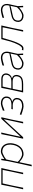

<svg xmlns="http://www.w3.org/2000/svg" viewBox="1785 -2329 738 4348"><g transform="rotate(-90 2154.0 -155.0)"><path d="M41.5 0Q54 -56 65.8 -109Q77.5 -162 90.5 -221L101 -270.5Q113.5 -332.5 124 -385.2Q134.5 -438 145.5 -494H522.5Q510 -437.5 498 -384.8Q486 -332 472 -270.5L461.5 -221Q449.5 -160.5 439.2 -108.5Q429 -56.5 417.5 0H382.5Q395 -56 406.8 -109Q418.5 -162 431.5 -221L442 -270.5Q453 -325.5 462.2 -371Q471.5 -416.5 481 -465H174.5Q163.5 -416.5 153.5 -371Q143.5 -325.5 131 -270.5L120.5 -221Q108.5 -160.5 98.2 -108.5Q88 -56.5 76.5 0Z M561 194Q574 138 586 84.8Q598 31.5 612 -29L678.5 -342Q684 -378 690 -417Q696 -456 702 -494L733 -497L725 -429H731Q750 -444 779.8 -461.5Q809.5 -479 840.2 -491.5Q871 -504 893 -504Q969.5 -504 1015.5 -464.2Q1061.5 -424.5 1077 -359.8Q1092.5 -295 1077 -220Q1054.5 -112 990.5 -51.5Q926.5 9 835 9Q808.5 9 777.2 -4.2Q746 -17.5 715.2 -38.5Q684.5 -59.5 660 -83H654L642.5 -28.5Q630 32 619.2 83.8Q608.5 135.5 597 192ZM835 -23Q926 -25.5 977 -81.8Q1028 -138 1046 -224Q1060 -292 1048.5 -347.8Q1037 -403.5 998.2 -437Q959.5 -470.5 892 -472Q876 -471.5 845 -459.2Q814 -447 779.2 -426.5Q744.5 -406 717 -381L662 -123Q686.5 -94 718.2 -71.8Q750 -49.5 781.2 -36.8Q812.5 -24 835 -23Z M1186.5 0Q1199 -56 1210.8 -109Q1222.5 -162 1235.5 -221L1246 -270.5Q1258.5 -332.5 1269 -385.2Q1279.5 -438 1290.5 -494L1327 -496Q1314.5 -439.5 1302.2 -385.8Q1290 -332 1276 -270.5L1231.5 -61.5H1236.5L1416 -253.5Q1470.5 -312.5 1526.5 -373.2Q1582.5 -434 1638 -494H1673Q1660.5 -437.5 1648.5 -384.8Q1636.5 -332 1622.5 -270.5L1612 -221Q1600 -160.5 1589.8 -108.5Q1579.5 -56.5 1568 0H1533Q1545.5 -56 1557.2 -109Q1569 -162 1582 -221L1627 -433H1622L1445.5 -244Q1390.5 -184.5 1333.8 -122.8Q1277 -61 1220.5 0Z M1916.5 9Q1898 9 1864.5 1Q1831 -7 1793.5 -19Q1756 -31 1725 -42.5L1738 -75.5Q1775 -61 1811.8 -49Q1848.5 -37 1877 -30Q1905.5 -23 1916 -23Q1974 -23.5 2007.2 -37.5Q2040.5 -51.5 2056 -73.2Q2071.5 -95 2076 -118.5Q2084.5 -158 2067.5 -184Q2050.5 -210 2016.5 -223Q1982.5 -236 1939 -236Q1905.5 -235.5 1887.5 -235Q1869.5 -234.5 1852 -234L1859.5 -267Q1875 -266.5 1896.2 -266.2Q1917.5 -266 1951 -265Q2027.5 -265 2064.5 -289Q2101.5 -313 2109.5 -354Q2118 -394 2103.2 -419.8Q2088.5 -445.5 2057.8 -458.5Q2027 -471.5 1987 -472Q1970.5 -472 1925.8 -459Q1881 -446 1822 -421L1824 -459.5Q1867 -475 1913.5 -489.5Q1960 -504 1988.5 -504Q2042.5 -504 2079.5 -483.8Q2116.5 -463.5 2132.8 -428.8Q2149 -394 2140.5 -351Q2131.5 -305 2099.2 -280.8Q2067 -256.5 2030 -249.5L2029 -244.5Q2047.5 -240.5 2069 -225.8Q2090.5 -211 2103.2 -183.2Q2116 -155.5 2106.5 -112Q2100.5 -83.5 2081.5 -55.5Q2062.5 -27.5 2023.5 -9.2Q1984.5 9 1916.5 9Z M2234.5 0Q2247 -56 2258.8 -109Q2270.5 -162 2283.5 -221L2294 -270.5Q2306.5 -332.5 2317 -385.2Q2327.5 -438 2338.5 -494Q2375.5 -494 2429.8 -494.2Q2484 -494.5 2531.5 -495Q2611 -495 2642.8 -454.5Q2674.5 -414 2662.5 -359Q2653.5 -318 2625 -291Q2596.5 -264 2557.5 -254.5L2556.5 -249.5Q2577.5 -246 2597 -230.8Q2616.5 -215.5 2626.2 -187.8Q2636 -160 2627.5 -119.5Q2620.5 -86.5 2601.2 -59Q2582 -31.5 2539.2 -15.2Q2496.5 1 2418.5 1Q2365.5 0.5 2316.5 0.2Q2267.5 0 2234.5 0ZM2367.5 -465Q2358.5 -424.5 2346.8 -372Q2335 -319.5 2325 -274L2323.5 -267H2474.5Q2554.5 -267 2589 -294.5Q2623.5 -322 2632 -363Q2643.5 -416 2614.8 -440.5Q2586 -465 2529.5 -465ZM2275 -29H2418.5Q2481.5 -29 2518 -39.5Q2554.5 -50 2572.2 -71.2Q2590 -92.5 2597 -125Q2610 -183.5 2577 -210.8Q2544 -238 2472.5 -238H2317.5L2314 -222.5Q2305 -178 2294.2 -124Q2283.5 -70 2275 -29Z M2893.5 9Q2844 9 2809 -11Q2774 -31 2759 -66.5Q2744 -102 2754.5 -148Q2765 -194.5 2793.2 -219.2Q2821.5 -244 2860 -256Q2898.5 -268 2939.5 -276L3120.5 -312Q3141.5 -398.5 3110.2 -435.2Q3079 -472 3010.5 -472Q2994 -472 2948 -460.2Q2902 -448.5 2842.5 -431L2847.5 -469Q2870 -475 2902 -483.2Q2934 -491.5 2964.5 -497.8Q2995 -504 3012.5 -504Q3099.5 -504 3134.8 -452Q3170 -400 3152.5 -318Q3148 -297 3141.5 -271Q3135 -245 3128 -211L3108.5 -121Q3110.5 -89.5 3112 -61.8Q3113.5 -34 3115.5 0H3083.5L3080.5 -87H3074.5Q3048 -63.5 3015.5 -41.5Q2983 -19.5 2951 -5.2Q2919 9 2893.5 9ZM2894.5 -23Q2926 -23 2978.5 -52.2Q3031 -81.5 3083.5 -139L3115.5 -288Q3105 -284 3088 -278.8Q3071 -273.5 3037.2 -265.8Q3003.5 -258 2943.5 -246Q2905.5 -238.5 2872 -228.5Q2838.5 -218.5 2815.5 -200Q2792.5 -181.5 2785.5 -148Q2772 -83.5 2804 -53.2Q2836 -23 2894.5 -23Z M3234 7Q3230.5 7 3214.2 6Q3198 5 3188 3.5L3198.5 -29.5Q3207 -27.5 3216.5 -25.5Q3226 -23.5 3229.5 -23.5Q3250.5 -23.5 3272.5 -47.2Q3294.5 -71 3315.5 -110.2Q3336.5 -149.5 3355.2 -196.8Q3374 -244 3388.5 -291Q3402 -342.5 3415.5 -393.2Q3429 -444 3442 -494H3751.5Q3739 -437.5 3727 -384.8Q3715 -332 3701 -270.5L3690.5 -221Q3678.5 -160.5 3668.2 -108.5Q3658 -56.5 3646.5 0H3611.5Q3624 -56 3635.8 -109Q3647.5 -162 3660.5 -221L3671 -270.5Q3682 -325.5 3691.2 -371Q3700.5 -416.5 3710 -465H3468.5Q3455.5 -419.5 3442.5 -374.8Q3429.5 -330 3415.5 -282Q3392.5 -207 3364.8 -141Q3337 -75 3304.5 -34Q3272 7 3234 7Z M3974 9Q3924.5 9 3889.5 -11Q3854.5 -31 3839.5 -66.5Q3824.5 -102 3835 -148Q3845.5 -194.5 3873.8 -219.2Q3902 -244 3940.5 -256Q3979 -268 4020 -276L4201 -312Q4222 -398.5 4190.8 -435.2Q4159.5 -472 4091 -472Q4074.5 -472 4028.5 -460.2Q3982.5 -448.5 3923 -431L3928 -469Q3950.5 -475 3982.5 -483.2Q4014.5 -491.5 4045 -497.8Q4075.5 -504 4093 -504Q4180 -504 4215.2 -452Q4250.5 -400 4233 -318Q4228.5 -297 4222 -271Q4215.5 -245 4208.5 -211L4189 -121Q4191 -89.5 4192.5 -61.8Q4194 -34 4196 0H4164L4161 -87H4155Q4128.5 -63.5 4096 -41.5Q4063.5 -19.5 4031.5 -5.2Q3999.5 9 3974 9ZM3975 -23Q4006.5 -23 4059 -52.2Q4111.5 -81.5 4164 -139L4196 -288Q4185.5 -284 4168.5 -278.8Q4151.5 -273.5 4117.8 -265.8Q4084 -258 4024 -246Q3986 -238.5 3952.5 -228.5Q3919 -218.5 3896 -200Q3873 -181.5 3866 -148Q3852.5 -83.5 3884.5 -53.2Q3916.5 -23 3975 -23Z"/></g></svg>

Font: Commissioner Loud Thin
Style: Italic
Weight: 100
Italic angle: -12°
Designer: Kostas Bartsokas
Foundry: Kostas Bartsokas
Version: Version 1.000; ttfautohint (v1.8.3)